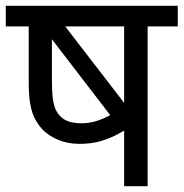

<svg xmlns="http://www.w3.org/2000/svg" viewBox="-20 -642 633 662"><path d="M593 -622V-551H489V0H408V-228L427 -203Q405 -189 379.5 -176Q354 -163 323.5 -154.5Q293 -146 254 -146Q214 -146 181.5 -159.5Q149 -173 128 -194Q111 -212 100 -233.5Q89 -255 84 -285Q79 -315 79 -358V-551H0V-622ZM408 -551H159V-369Q159 -328 162 -304Q165 -280 171.5 -265.5Q178 -251 189 -240Q201 -228 219 -222.5Q237 -217 262 -217Q292 -217 321 -227.5Q350 -238 373 -253L408 -270ZM138 -534 184 -578 419 -273 370 -232Z"/></svg>

Font: Noto Sans Devanagari
Style: Regular
Weight: 400
Designer: Jelle Bosma - Monotype Design Team
Foundry: Monotype Imaging Inc.
Version: Version 2.003